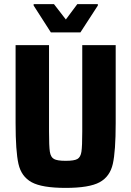

<svg xmlns="http://www.w3.org/2000/svg" viewBox="-20 -908 641 936"><path d="M56 -308V-688H219V-267Q219 -195 223 -168.5Q227 -142 243 -133Q259 -124 300 -124Q342 -124 357.5 -133Q373 -142 377 -168.5Q381 -195 381 -267V-688H544V-308Q544 -171 530 -109Q516 -47 465.5 -19.5Q415 8 300 8Q185 8 134.5 -19.5Q84 -47 70 -109Q56 -171 56 -308ZM228 -750 144 -881V-888H243L301 -813L357 -888H457V-881L372 -750Z"/></svg>

Font: Saira Semi Condensed
Style: Bold
Weight: 700
Width: 4
Designer: Hector Gatti with collaboration of the Omnibus-Type team
Foundry: Omnibus-Type
Version: Version 1.001; ttfautohint (v1.8)